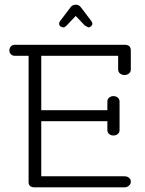

<svg xmlns="http://www.w3.org/2000/svg" viewBox="-20 -799 620 819"><path d="M43 -608H512Q538 -608 538 -584V-502Q538 -492 530 -485.5Q522 -479 511 -479Q500 -479 492 -485.5Q484 -492 484 -502V-561H156V-329H438V-366Q438 -376 445.5 -382.5Q453 -389 464 -389Q475 -389 482.5 -382.5Q490 -376 490 -366V-244Q490 -234 482.5 -227.5Q475 -221 464 -221Q453 -221 445.5 -227.5Q438 -234 438 -244V-282H156V-47H511Q523 -47 530.5 -40.5Q538 -34 538 -24Q538 -14 530 -7Q522 0 511 0H127Q102 0 102 -22V-561H43Q33 -561 26.5 -567.5Q20 -574 20 -584Q20 -594 26.5 -601Q33 -608 43 -608ZM238 -686Q232 -692 232 -698Q232 -704 237 -710L281 -768Q289 -779 303 -779Q317 -779 325 -768L369 -710Q374 -704 374 -698Q374 -692 368.5 -687Q363 -682 357 -682L342 -690L303 -731L264 -690Q256 -682 249 -682Z"/></svg>

Font: Flamenco
Style: Regular
Weight: 400
Designer: Luciano Vergara
Foundry: Luciano Vergara
Version: Version 1.003